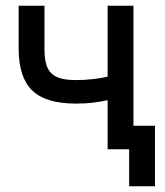

<svg xmlns="http://www.w3.org/2000/svg" viewBox="-20 -520 575 669"><path d="M355 -171Q333 -166 305.5 -162.5Q278 -159 245 -159Q139 -159 92 -205Q45 -251 45 -350V-500H135V-350Q135 -319 140.5 -298Q146 -277 159 -264.5Q172 -252 193 -246.5Q214 -241 245 -241Q277 -241 305.5 -244.5Q334 -248 355 -253V-500H445V-82H520V129H430V0H355Z"/></svg>

Font: Retni Sans Medium
Style: Regular
Weight: 500
Designer: Vitaly Kuzmin
Foundry: ParaType Ltd.
Version: Version 1.00;March 2, 2019;FontCreator 11.5.0.2425 64-bit; t